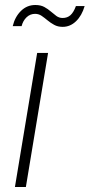

<svg xmlns="http://www.w3.org/2000/svg" viewBox="-20 -752 360 772"><path d="M40 0 129.4 -539.1H173.3L84 0ZM231.9 -644Q212.4 -644 197.8 -652.1Q183.1 -660.2 171.1 -670.2Q159.2 -680.2 147.5 -688.2Q135.7 -696.3 121.1 -696.3Q101.1 -696.3 86.7 -682.4Q72.3 -668.5 66.9 -647H31.2Q40 -684.1 64.2 -708Q88.4 -731.9 122.1 -731.9Q143.6 -731.9 158.2 -723.9Q172.9 -715.8 184.3 -705.8Q195.8 -695.8 206.8 -687.7Q217.8 -679.7 231.9 -679.7Q250.5 -679.7 263.2 -690.9Q275.9 -702.1 285.2 -727.5H320.3Q309.1 -689 285.6 -666.5Q262.2 -644 231.9 -644Z"/></svg>

Font: Inter 18pt ExtraLight
Style: Italic
Weight: 250
Italic angle: -9.3988°
Designer: Rasmus Andersson
Foundry: rsms
Version: Version 4.001;git-66647c0bb